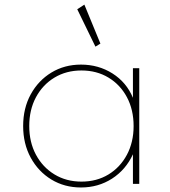

<svg xmlns="http://www.w3.org/2000/svg" viewBox="-20 -814 754 850"><path d="M338.5 16Q415 16 476 -23.2Q537 -62.5 568.5 -131V0H596.5V-512H568.5V-381Q540 -449.5 478 -488.8Q416 -528 338.5 -528Q265.5 -528 207.5 -492.8Q149.5 -457.5 116 -396.2Q82.5 -335 82.5 -256Q82.5 -177.5 116 -116Q149.5 -54.5 207.5 -19.2Q265.5 16 338.5 16ZM340.5 -10Q273.5 -10 221.2 -41.8Q169 -73.5 139.2 -129Q109.5 -184.5 109.5 -256Q109.5 -328 139.2 -383.5Q169 -439 221.2 -470.5Q273.5 -502 340.5 -502Q408 -502 460.2 -470.5Q512.5 -439 542 -383.5Q571.5 -328 571.5 -256Q571.5 -184.5 541.8 -128.8Q512 -73 460 -41.5Q408 -10 340.5 -10ZM402.5 -607.5 424.5 -621 353.5 -793.5 322 -773Z"/></svg>

Font: Spartan Thin
Style: Regular
Weight: 100
Designer: Matt Bailey, Mirko Velimirovic
Foundry: Matt Bailey
Version: Version 1.003; ttfautohint (v1.8.3)